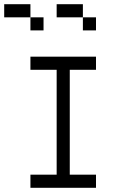

<svg xmlns="http://www.w3.org/2000/svg" viewBox="-20 -895 540 915"><path d="M437.5 0V-62.5H312.5Q312.5 -62.5 312.5 -562.5H437.5V-625H125V-562.5H250Q250 -562.5 250 -62.5H125V0ZM187.5 -750V-812.5H125V-750ZM437.5 -750V-812.5H375V-750ZM125 -812.5V-875H0V-812.5ZM375 -812.5V-875H250V-812.5Z"/></svg>

Font: Unifont
Style: Regular
Weight: 500
Version: Version 13.0.05